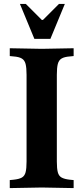

<svg xmlns="http://www.w3.org/2000/svg" viewBox="-20 -960 427 983"><path d="M30 3V-38L50 -40Q78 -43 92 -51Q106 -59 111 -78Q116 -97 116 -133V-577Q116 -613 111 -632.5Q106 -652 91.5 -660.5Q77 -669 50 -671L30 -673V-713L194 -710L357 -713V-673L337 -671Q310 -669 295.5 -660.5Q281 -652 276 -632.5Q271 -613 271 -577V-133Q271 -97 276 -78Q281 -59 295.5 -51Q310 -43 337 -40L357 -38V3L194 0ZM156 -761 82 -940H112L194 -858H200L282 -940H312L238 -761Z"/></svg>

Font: Baskervville SC
Style: Regular
Weight: 400
Designer: Alexis Faudot, Rémi Forte, Morgane Pierson, Rafael Ribas, Tanguy Vanlaeys, Rosalie Wagner, Thomas Huot-Marchand
Foundry: ANRT
Version: Version 1.100